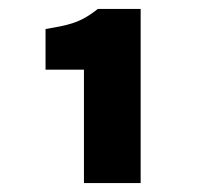

<svg xmlns="http://www.w3.org/2000/svg" viewBox="-20 -850 452 430"><path d="M295 -440V-830H199L194 -826C166 -805 146 -796 99 -788L82 -785V-694H168V-440Z"/></svg>

Font: Falling Sky
Style: ExBd
Weight: 400
Designer: Paul D. Hunt
Foundry: Adobe Systems Incorporated
Version: Version 1.02